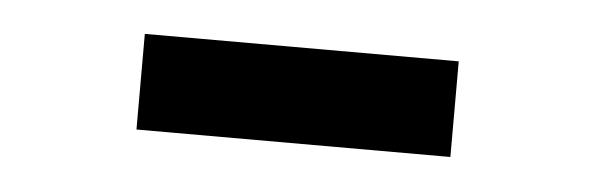

<svg xmlns="http://www.w3.org/2000/svg" viewBox="-24 -684 528 170"><g transform="rotate(5 239.5 -599.5)"><path d="M100 -557V-642H379V-557Z"/></g></svg>

Font: Philosopher
Style: Bold
Weight: 700
Designer: Jovanny Lemonad
Foundry: Jovanny Lemonad
Version: Version 2.000